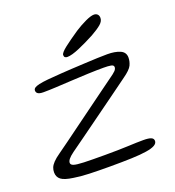

<svg xmlns="http://www.w3.org/2000/svg" viewBox="-120 -729 759 834"><g transform="rotate(-20 259.5 -312.0)"><path d="M248 9.5Q193.5 9.5 151.8 8Q110 6.5 81 1.5Q41 -4 25.5 -16Q10 -28 10 -49.5Q10 -61 14 -71.2Q18 -81.5 29 -93.2Q40 -105 61 -119.5Q80 -133 111 -155.5Q142 -178 179.2 -205.5Q216.5 -233 254 -260.2Q291.5 -287.5 323.2 -310.8Q355 -334 375 -348.5Q399.5 -365.5 406.8 -373.5Q414 -381.5 414 -389.5Q414 -399 401.2 -401.2Q388.5 -403.5 367.5 -403.5Q335.5 -403.5 296.2 -402Q257 -400.5 217.5 -398.2Q178 -396 143.8 -394.2Q109.5 -392.5 86.5 -392.5Q76.5 -392.5 69 -394.2Q61.5 -396 57.5 -400.5Q53.5 -405 53.5 -411.5Q53.5 -419 60 -423.8Q66.5 -428.5 81.8 -432Q97 -435.5 122.5 -438Q148 -440.5 186 -443Q205 -444.5 234.2 -446Q263.5 -447.5 295.8 -449.2Q328 -451 356.5 -452Q385 -453 402.5 -453Q438 -453 461.2 -443Q484.5 -433 484.5 -408Q484.5 -390.5 476.5 -373.2Q468.5 -356 434.5 -332Q400.5 -307 355.5 -274.5Q310.5 -242 264.8 -208.8Q219 -175.5 180.5 -147.8Q142 -120 119.5 -104Q102 -91 95 -82Q88 -73 88 -65Q88 -56 100.5 -51.8Q113 -47.5 146.8 -46.2Q180.5 -45 244 -45Q308 -45 351.2 -47Q394.5 -49 422 -49Q447 -49 458 -44.2Q469 -39.5 469 -28.5Q469 -17 456 -9.5Q443 -2 416.2 2.2Q389.5 6.5 347.8 8Q306 9.5 248 9.5ZM236.5 -501Q229.5 -501 225.5 -504.2Q221.5 -507.5 221.5 -515Q221.5 -525 248 -545.8Q274.5 -566.5 315.5 -594Q341 -610.5 366.8 -622.5Q392.5 -634.5 406.5 -634.5Q416.5 -634.5 422.8 -628.5Q429 -622.5 429 -611.5Q429 -596.5 413.8 -583.2Q398.5 -570 367.5 -552.5Q331 -533 293.8 -517Q256.5 -501 236.5 -501Z"/></g></svg>

Font: Gluten Thin ExtraLight
Style: Regular
Weight: 250
Version: Version 1.300